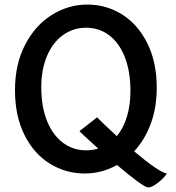

<svg xmlns="http://www.w3.org/2000/svg" viewBox="-20 -745 769 838"><path d="M356 -624Q299.8 -624 255.1 -592Q210.4 -560.1 185.3 -501Q160.2 -441.9 160.2 -363.8Q160.2 -280.3 184.8 -218.3Q209.5 -156.2 253.9 -122.6Q298.3 -88.9 356 -88.9Q384.8 -88.9 408.7 -96.7Q375 -126.5 351.1 -148.9Q327.1 -171.4 327.1 -172.9L403.8 -232.9Q413.6 -222.7 436.8 -200.4Q460 -178.2 489.7 -150.9Q518.6 -185.1 533.9 -235.4Q549.3 -285.6 549.3 -349.1Q549.3 -432.6 525.1 -494.9Q501 -557.1 457 -590.6Q413.1 -624 356 -624ZM565.4 -84.5Q672.9 5.9 708.5 12.7Q702.1 22.9 687 37.6Q671.9 52.2 655 62.7Q638.2 73.2 627 73.2Q606.4 73.2 490.7 -24.9Q424.8 12.2 349.6 12.2Q267.1 12.2 197.5 -30.8Q127.9 -73.7 86.7 -156.2Q45.4 -238.8 45.4 -351.6Q45.4 -464.4 89.4 -549.3Q133.3 -634.3 205.8 -679.7Q278.3 -725.1 360.8 -725.1Q443.4 -725.1 512.5 -682.1Q581.5 -639.2 622.8 -556.6Q664.1 -474.1 664.1 -361.3Q664.1 -274.9 637.9 -204.6Q611.8 -134.3 565.4 -84.5Z"/></svg>

Font: Lesson One Medium
Style: Regular
Weight: 500
Designer: But Ko, Victor Gaultney, Annie Olsen, Julie Remington, Don Collingsworth, Eric Hays, Becca Hirsbrunner
Version: Version 1.100